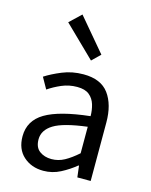

<svg xmlns="http://www.w3.org/2000/svg" viewBox="-119 -857 741 945"><g transform="rotate(15 252.0 -384.5)"><path d="M194 12Q133 12 92.5 -24.5Q52 -61 52 -126Q52 -206 123.5 -248.5Q195 -291 350 -308Q350 -339 341.5 -367Q333 -395 311.5 -412.5Q290 -430 250 -430Q208 -430 171 -414Q134 -398 105 -378L73 -435Q107 -457 156.5 -477.5Q206 -498 264 -498Q353 -498 393 -443.5Q433 -389 433 -298V0H365L358 -58H355Q321 -30 280.5 -9Q240 12 194 12ZM218 -54Q253 -54 284 -71Q315 -88 350 -119V-254Q229 -239 180.5 -209Q132 -179 132 -132Q132 -91 157 -72.5Q182 -54 218 -54ZM281 -573 124 -726 182 -781 323 -614Z"/></g></svg>

Font: .
Style: 
Weight: 400
Designer: Paul D. Hunt, Dalton Maag
Foundry: Dalton Maag Ltd
Version: Version 1.200